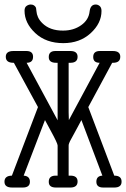

<svg xmlns="http://www.w3.org/2000/svg" viewBox="-20 -839 565 859"><path d="M0 -25.9Q0 -52.7 33.2 -53.2L149.9 -359.9L42 -558.1H40Q5.9 -558.1 5.9 -585Q5.9 -610.8 40 -610.8H98.1Q127.9 -610.8 127.9 -585Q127.9 -558.1 99.1 -558.1L237.8 -300.8V-558.1H231Q197.8 -558.1 198.2 -584Q198.2 -610.8 228 -610.8H294.9Q327.1 -610.8 327.1 -585Q327.1 -559.1 296.9 -558.1H287.1V-336.9L288.1 -301.8L425.8 -558.1Q397 -558.1 397 -584Q397 -610.8 426.8 -610.8H484.9Q518.1 -610.8 518.1 -585Q518.1 -558.1 485.8 -558.1H481.9L375 -359.9L491.2 -53.2Q524.4 -53.2 523.9 -25.9Q523.9 0 491.2 0H441.9Q411.1 0 411.1 -25.9Q411.1 -51.8 438 -53.2L344.2 -301.8Q334.5 -282.7 324.7 -265.4Q314.9 -248 310.1 -238.5Q305.2 -229 300 -220Q294.9 -210.9 293 -207Q291 -203.1 289.6 -199Q288.1 -194.8 287.6 -192.9Q287.1 -190.9 287.1 -188V-53.2H294.9Q327.1 -53.2 327.1 -27.1Q327.1 -1 296.9 0H230Q197.8 0 198.2 -25.9Q198.2 -52.7 228 -53.2H237.8V-188Q237.8 -197.8 207 -253.9Q191.9 -282.7 181.2 -301.8L85.9 -53.2Q113.8 -51.3 113.8 -25.9Q113.8 0 82 0H34.2Q0 0 0 -25.9ZM89.8 -791Q89.8 -806.2 98.9 -812.5Q107.9 -818.8 117.2 -818.8Q134.3 -818.8 141.1 -804.2Q142.1 -801.3 143.1 -788.6Q144 -775.9 149.9 -762.5Q155.8 -749 168.9 -735.8Q203.1 -701.7 262.2 -702.1Q309.1 -702.1 343 -726.1Q377 -750 380.9 -788.1Q384.8 -818.8 408.2 -818.8Q418 -818.8 426 -812Q434.1 -805.2 434.1 -790Q434.1 -734.9 385.5 -690.4Q336.9 -646 263.2 -646Q186 -646 137.9 -690.9Q89.8 -735.8 89.8 -791Z"/></svg>

Font: CMU Typewriter Text
Style: Light
Weight: 200
Version: Version 0.7.0